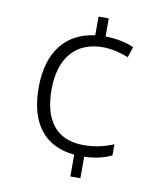

<svg xmlns="http://www.w3.org/2000/svg" viewBox="-83 -791 736 868"><g transform="rotate(10 285.5 -357.0)"><path d="M346 -641V-724H299V-638C169 -622 88 -528 88 -362C88 -197 161 -103 299 -90V10H345V-89C397 -90 437 -101 470 -117V-168C430 -151 385 -140 332 -140C205 -140 147 -225 147 -362C147 -505 216 -591 343 -591C380 -591 424 -581 461 -566L477 -615C440 -631 397 -640 346 -641Z"/></g></svg>

Font: Noto Sans Telugu Light
Style: Regular
Weight: 300
Designer: Jelle Bosma - Monotype Design Team
Foundry: Monotype Imaging Inc.
Version: Version 2.005